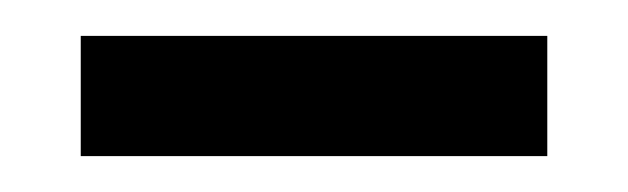

<svg xmlns="http://www.w3.org/2000/svg" viewBox="-20 -326 350 107"><path d="M25 -239V-306H285V-239Z"/></svg>

Font: Noto Serif Gurmukhi
Style: Regular
Weight: 400
Designer: Vaibhav Singh and the Monotype Design Team
Foundry: Monotype Imaging Inc.
Version: Version 2.003